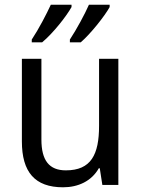

<svg xmlns="http://www.w3.org/2000/svg" viewBox="-20 -879 602 816"><path d="M446 -849V-859H358C341 -820 306 -755 277 -711V-699H323C365 -735 426 -812 446 -849ZM284 -849V-859H196C178 -820 145 -756 115 -711V-699H159C206 -738 263 -811 284 -849ZM483 -629H401V-344C401 -222 367 -155 260 -155C189 -155 156 -197 156 -286V-629H73V-278C73 -148 128 -83 248 -83C312 -83 369 -109 400 -164H404L415 -93H483Z"/></svg>

Font: Noto Sans Kannada UI SemiCondensed SemiBold
Style: Regular
Weight: 600
Width: 4
Designer: Jelle Bosma - Monotype Design Team
Foundry: Monotype Imaging Inc.
Version: Version 2.006